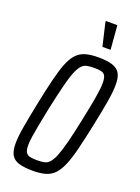

<svg xmlns="http://www.w3.org/2000/svg" viewBox="-167 -968 763 1047"><g transform="rotate(20 214.0 -444.0)"><path d="M164 8Q114 8 83 -1Q52 -10 38 -33.5Q24 -57 24 -100Q24 -140 34.5 -200Q45 -260 62 -344Q80 -432 95 -493Q110 -554 126 -594Q142 -634 163.5 -656.5Q185 -679 215 -687.5Q245 -696 288 -696Q338 -696 369 -686.5Q400 -677 414 -654Q428 -631 428 -588Q428 -548 418 -488.5Q408 -429 390 -344Q372 -257 357 -196Q342 -135 325.5 -95Q309 -55 288 -32.5Q267 -10 237 -1Q207 8 164 8ZM164 -54Q189 -54 206.5 -57.5Q224 -61 237.5 -76Q251 -91 263.5 -122Q276 -153 290 -207Q304 -261 321 -344Q340 -433 349 -487.5Q358 -542 358 -571Q358 -601 350.5 -614Q343 -627 327.5 -630.5Q312 -634 287 -634Q263 -634 245 -630.5Q227 -627 213.5 -612Q200 -597 187.5 -566Q175 -535 161.5 -481Q148 -427 130 -344Q118 -285 109.5 -241Q101 -197 96.5 -166.5Q92 -136 92 -116Q92 -87 100 -74Q108 -61 124 -57.5Q140 -54 164 -54ZM289 -757 258 -890 259 -896H325L336 -762V-757Z"/></g></svg>

Font: Saira ExtraCondensed
Style: Italic
Weight: 400
Width: 2
Italic angle: -12°
Designer: Hector Gatti with collaboration of the Omnibus-Type team
Foundry: Omnibus-Type
Version: Version 1.101